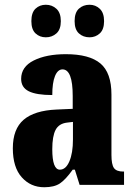

<svg xmlns="http://www.w3.org/2000/svg" viewBox="-20 -778 563 808"><path d="M34 -154Q34 -235 79.5 -274Q125 -313 218 -317L286 -320V-374Q286 -486 243 -486Q223 -486 211.5 -458Q200 -430 200 -378Q133 -378 101 -394Q69 -410 69 -446Q69 -497 122 -523.5Q175 -550 257 -550Q356 -550 402.5 -511Q449 -472 449 -380V-126Q449 -86 459.5 -71Q470 -56 499 -56H502V0H315L295 -64H286Q256 -22 232 -6Q208 10 166 10Q109 10 71.5 -32Q34 -74 34 -154ZM287 -191V-265L262 -262Q228 -258 214 -231.5Q200 -205 200 -150Q200 -64 232 -64Q257 -64 272 -99Q287 -134 287 -191ZM112 -689Q112 -725 129.5 -741.5Q147 -758 173 -758Q199 -758 217.5 -741Q236 -724 236 -689Q236 -654 217.5 -637.5Q199 -621 173 -621Q147 -621 129.5 -637.5Q112 -654 112 -689ZM294 -689Q294 -725 312 -741.5Q330 -758 357 -758Q382 -758 400 -741Q418 -724 418 -689Q418 -654 400 -637.5Q382 -621 357 -621Q330 -621 312 -637.5Q294 -654 294 -689Z"/></svg>

Font: Noto Serif CondBlack
Style: Regular
Weight: 900
Width: 3
Designer: Monotype Design Team
Foundry: Monotype Imaging Inc.
Version: Version 1.001